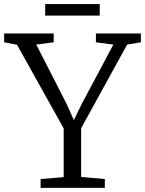

<svg xmlns="http://www.w3.org/2000/svg" viewBox="-29 -904 698 924"><path d="M277.5 -51.5V-286L53 -688.5L-9 -700.5V-743H229.5V-700.5L145.5 -689.5L290.5 -406L326.5 -326L365.5 -406L516.5 -689.5L432.5 -700.5V-743H649V-700.5L583 -689.5L361.5 -287V-52.5L475.5 -42.5V0H166.5V-42.5ZM451 -884.5V-829H188.5V-884.5Z"/></svg>

Font: Merriweather 20pt Light
Style: Regular
Weight: 300
Version: Version 2.100